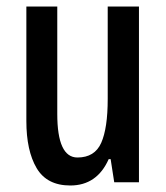

<svg xmlns="http://www.w3.org/2000/svg" viewBox="-20 -560 509 590"><path d="M407 -540V0H331L320 -71H314Q278 10 196 10Q124 10 92.5 -43.5Q61 -97 61 -188V-540H156V-210Q156 -76 218 -76Q271 -76 291 -121Q311 -166 311 -256V-540Z"/></svg>

Font: Noto Sans Thai ExtCond Med
Style: Regular
Weight: 500
Width: 2
Designer: Monotype Design Team
Foundry: Monotype Imaging Inc.
Version: Version 2.002; ttfautohint (v1.8.4.7-5d5b)